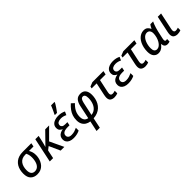

<svg xmlns="http://www.w3.org/2000/svg" viewBox="263 -2273 3982 3982"><g transform="rotate(-45 2254.0 -282.5)"><path d="M248 8.3Q158.2 8.3 103 -44.7Q47.9 -97.7 47.9 -209Q47.9 -264.6 59.8 -314.5Q71.8 -364.3 96.2 -405Q120.6 -445.8 158 -475.8Q195.3 -505.9 245.6 -522Q295.9 -538.1 359.9 -538.1H612.3L596.7 -459H464.8Q481.9 -431.2 495.6 -392.6Q509.3 -354 509.3 -294.9Q509.3 -258.8 501 -217.5Q492.7 -176.3 473.9 -136.2Q455.1 -96.2 424.8 -63.5Q394.5 -30.8 350.8 -11.2Q307.1 8.3 248 8.3ZM254.4 -72.3Q288.1 -72.3 314 -85.2Q339.8 -98.1 358.9 -121.6Q377.9 -145 390.1 -176.5Q402.3 -208 408.4 -244.9Q414.6 -281.7 414.6 -321.3Q414.6 -364.7 405.5 -399.4Q396.5 -434.1 382.8 -459H353.5Q297.9 -459 258.5 -439.5Q219.2 -419.9 194.6 -385.3Q169.9 -350.6 158.2 -305.9Q146.5 -261.2 146.5 -210.9Q146.5 -140.1 174.8 -106.2Q203.1 -72.3 254.4 -72.3Z M615.2 0 729.5 -538.1H827.6L798.3 -405.8Q791 -370.1 781.2 -336.4Q771.5 -302.7 764.2 -278.8H766.6L1020 -538.1H1134.3L899.9 -303.7L1043 0H934.6L825.2 -242.2L752.4 -186L713.9 0Z M1312.5 9.8Q1252 9.8 1210.4 -7.8Q1168.9 -25.4 1147.5 -56.6Q1126 -87.9 1126 -128.9Q1126 -176.8 1145.5 -208Q1165 -239.3 1199.2 -257.3Q1233.4 -275.4 1276.4 -282.2V-285.6Q1244.1 -298.3 1221.9 -324.7Q1199.7 -351.1 1199.7 -392.1Q1199.7 -447.8 1229.7 -481.9Q1259.8 -516.1 1306.6 -531.5Q1353.5 -546.9 1404.8 -546.9Q1458.5 -546.9 1498.3 -537.4Q1538.1 -527.8 1571.8 -510.3L1538.1 -436Q1513.7 -449.2 1480.5 -459Q1447.3 -468.8 1408.7 -468.8Q1358.9 -468.8 1324.7 -449.5Q1290.5 -430.2 1290.5 -384.8Q1290.5 -355.5 1314.2 -336.9Q1337.9 -318.4 1389.2 -318.4H1450.7L1435.1 -241.2H1374Q1332 -241.2 1298.3 -231.7Q1264.6 -222.2 1245.1 -201.2Q1225.6 -180.2 1225.6 -145.5Q1225.6 -112.3 1250 -90.3Q1274.4 -68.4 1327.6 -68.4Q1377 -68.4 1417.7 -81.5Q1458.5 -94.7 1492.2 -111.3V-29.8Q1463.4 -14.6 1417.7 -2.4Q1372.1 9.8 1312.5 9.8ZM1373 -606V-619.6Q1382.8 -638.2 1394.3 -661.4Q1405.8 -684.6 1417.2 -709.7Q1428.7 -734.9 1439 -759.3Q1449.2 -783.7 1457 -803.7H1556.6V-790.5Q1548.3 -773.9 1534.7 -751Q1521 -728 1503.9 -702.6Q1486.8 -677.2 1468.5 -652.1Q1450.2 -627 1433.6 -606Z M1748.5 239.3 1797.9 8.3Q1743.7 1.5 1701.2 -24.9Q1658.7 -51.3 1634.5 -97.4Q1610.4 -143.6 1610.4 -209.5Q1610.4 -279.3 1629.6 -336.9Q1648.9 -394.5 1686 -445.1Q1723.1 -495.6 1777.3 -544.4L1839.8 -487.3Q1797.4 -446.3 1767.8 -404.3Q1738.3 -362.3 1723.4 -316.2Q1708.5 -270 1708.5 -216.3Q1708.5 -168 1722.7 -137.2Q1736.8 -106.4 1761 -90.8Q1785.2 -75.2 1814.9 -70.8L1877.9 -369.1Q1896 -453.6 1937.3 -500.2Q1978.5 -546.9 2058.6 -546.9Q2134.8 -546.9 2173.8 -496.8Q2212.9 -446.8 2212.9 -358.9Q2212.9 -304.2 2200.9 -251.7Q2189 -199.2 2164.3 -153.6Q2139.6 -107.9 2101.3 -72.3Q2063 -36.6 2010.7 -15.1Q1958.5 6.3 1891.6 10.7L1844.2 239.3ZM1909.7 -70.8Q1955.6 -75.2 1989.5 -94.7Q2023.4 -114.3 2047.6 -144.3Q2071.8 -174.3 2086.4 -210.7Q2101.1 -247.1 2107.9 -286.1Q2114.7 -325.2 2114.7 -361.3Q2114.7 -417.5 2098.6 -443.1Q2082.5 -468.8 2053.7 -468.8Q2021.5 -468.8 2002.9 -443.1Q1984.4 -417.5 1972.2 -361.8Z M2509.8 9.8Q2452.6 9.8 2416.3 -16.6Q2379.9 -43 2379.9 -107.9Q2379.9 -123.5 2383.1 -145Q2386.2 -166.5 2390.6 -188L2448.2 -457.5H2301.3L2310.1 -501.5L2402.8 -538.1H2728L2710.9 -457.5H2545.9L2487.8 -186.5Q2483.9 -167.5 2481.4 -151.4Q2479 -135.3 2479 -122.6Q2479 -98.6 2491.9 -84.5Q2504.9 -70.3 2531.7 -70.3Q2549.8 -70.3 2567.4 -74Q2585 -77.6 2605 -84.5V-9.8Q2590.3 -2.4 2563.2 3.7Q2536.1 9.8 2509.8 9.8Z M2915 9.8Q2854.5 9.8 2813 -7.8Q2771.5 -25.4 2750 -56.6Q2728.5 -87.9 2728.5 -128.9Q2728.5 -176.8 2748 -208Q2767.6 -239.3 2801.8 -257.3Q2835.9 -275.4 2878.9 -282.2V-285.6Q2846.7 -298.3 2824.5 -324.7Q2802.2 -351.1 2802.2 -392.1Q2802.2 -447.8 2832.3 -481.9Q2862.3 -516.1 2909.2 -531.5Q2956.1 -546.9 3007.3 -546.9Q3061 -546.9 3100.8 -537.4Q3140.6 -527.8 3174.3 -510.3L3140.6 -436Q3116.2 -449.2 3083 -459Q3049.8 -468.8 3011.2 -468.8Q2961.4 -468.8 2927.2 -449.5Q2893.1 -430.2 2893.1 -384.8Q2893.1 -355.5 2916.7 -336.9Q2940.4 -318.4 2991.7 -318.4H3053.2L3037.6 -241.2H2976.6Q2934.6 -241.2 2900.9 -231.7Q2867.2 -222.2 2847.7 -201.2Q2828.1 -180.2 2828.1 -145.5Q2828.1 -112.3 2852.5 -90.3Q2877 -68.4 2930.2 -68.4Q2979.5 -68.4 3020.3 -81.5Q3061 -94.7 3094.7 -111.3V-29.8Q3065.9 -14.6 3020.3 -2.4Q2974.6 9.8 2915 9.8Z M3416 9.8Q3358.9 9.8 3322.5 -16.6Q3286.1 -43 3286.1 -107.9Q3286.1 -123.5 3289.3 -145Q3292.5 -166.5 3296.9 -188L3354.5 -457.5H3207.5L3216.3 -501.5L3309.1 -538.1H3634.3L3617.2 -457.5H3452.1L3394 -186.5Q3390.1 -167.5 3387.7 -151.4Q3385.3 -135.3 3385.3 -122.6Q3385.3 -98.6 3398.2 -84.5Q3411.1 -70.3 3438 -70.3Q3456.1 -70.3 3473.6 -74Q3491.2 -77.6 3511.2 -84.5V-9.8Q3496.6 -2.4 3469.5 3.7Q3442.4 9.8 3416 9.8Z M3800.8 9.8Q3736.8 9.8 3696 -37.1Q3655.3 -84 3655.3 -177.2Q3655.3 -237.3 3667.2 -292.5Q3679.2 -347.7 3701.7 -394.3Q3724.1 -440.9 3756.1 -475.1Q3788.1 -509.3 3827.9 -528.6Q3867.7 -547.9 3914.1 -547.9Q3971.2 -547.9 4002.7 -520.5Q4034.2 -493.2 4050.3 -455.1H4055.2Q4060.5 -466.8 4068.1 -482.2Q4075.7 -497.6 4085 -512.7Q4094.2 -527.8 4104 -538.1H4184.6Q4173.3 -516.6 4159.7 -481Q4146 -445.3 4132.8 -402.3Q4119.6 -359.4 4109.9 -315.4L4074.2 -152.3Q4071.3 -139.2 4069.8 -127.2Q4068.4 -115.2 4068.4 -106.9Q4068.4 -88.9 4076.7 -79.8Q4085 -70.8 4099.6 -70.8Q4106.4 -70.8 4115.2 -72.5Q4124 -74.2 4131.3 -76.7V-2.9Q4123 1.5 4105 5.6Q4086.9 9.8 4067.9 9.8Q4038.6 9.8 4017.8 -0.7Q3997.1 -11.2 3985.8 -33Q3974.6 -54.7 3974.1 -88.4H3970.2Q3949.7 -62.5 3925 -40.3Q3900.4 -18.1 3870.1 -4.2Q3839.8 9.8 3800.8 9.8ZM3837.9 -70.3Q3872.6 -70.3 3904.5 -94.5Q3936.5 -118.7 3961.7 -160.6Q3986.8 -202.6 4001 -255.4Q4008.8 -283.7 4012.2 -311.3Q4015.6 -338.9 4015.6 -361.3Q4015.6 -409.2 3991.9 -438Q3968.3 -466.8 3926.3 -466.8Q3895.5 -466.8 3869.1 -450.9Q3842.8 -435.1 3821.8 -407.2Q3800.8 -379.4 3785.9 -343Q3771 -306.6 3762.9 -265.1Q3754.9 -223.6 3754.9 -180.2Q3754.9 -125.5 3776.1 -97.9Q3797.4 -70.3 3837.9 -70.3Z M4360.8 9.8Q4305.7 9.8 4270.3 -16.4Q4234.9 -42.5 4234.9 -107.9Q4234.9 -121.6 4237.5 -139.2Q4240.2 -156.7 4245.1 -180.2L4320.8 -538.1H4418.5L4342.3 -176.3Q4339.4 -162.1 4337.2 -148.4Q4335 -134.8 4335 -122.6Q4335 -99.1 4346.4 -84.5Q4357.9 -69.8 4385.3 -69.8Q4402.8 -69.8 4419.4 -73.5Q4436 -77.1 4455.6 -83.5V-9.3Q4440.9 -2.4 4414.1 3.7Q4387.2 9.8 4360.8 9.8Z"/></g></svg>

Font: Open Sans Medium
Style: Italic
Weight: 500
Italic angle: -12°
Designer: Monotype Design Team
Foundry: Monotype Imaging Inc.
Version: Version 3.000